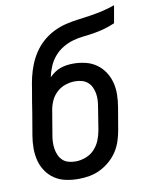

<svg xmlns="http://www.w3.org/2000/svg" viewBox="-84 -796 668 865"><g transform="rotate(-10 250.0 -363.5)"><path d="M205 8Q175 8 147 2Q119 -4 96.5 -19Q74 -34 58.5 -56.5Q43 -79 36 -106Q29 -133 29 -162Q29 -191 34 -221L51 -321Q55 -346 59 -372Q63 -398 68 -424Q72 -453 78.5 -481Q85 -509 96 -536.5Q107 -564 124 -589.5Q141 -615 164 -635Q187 -655 214 -668.5Q241 -682 269.5 -689Q298 -696 326.5 -699.5Q355 -703 384 -707.5Q413 -712 441.5 -718.5Q470 -725 498 -735L484 -655Q461 -645 436.5 -638Q412 -631 387.5 -627Q363 -623 338.5 -620.5Q314 -618 289.5 -611Q265 -604 242.5 -590.5Q220 -577 203 -557Q186 -537 176 -513Q166 -489 161 -465Q172 -476 185 -485Q198 -494 212.5 -499Q227 -504 241.5 -506Q256 -508 271 -508Q299 -508 326.5 -501.5Q354 -495 376 -479.5Q398 -464 413 -441.5Q428 -419 435 -392.5Q442 -366 441.5 -337Q441 -308 436 -279L419 -179Q415 -155 407 -130Q399 -105 384.5 -82.5Q370 -60 349 -42Q328 -24 304.5 -12.5Q281 -1 255.5 3.5Q230 8 205 8ZM206 -72Q228 -72 251.5 -80.5Q275 -89 292 -107Q309 -125 318 -147.5Q327 -170 331 -193L347 -293Q350 -309 351 -325Q352 -341 349.5 -356.5Q347 -372 340.5 -386Q334 -400 322.5 -410Q311 -420 296 -424Q281 -428 265 -428Q243 -428 220.5 -420.5Q198 -413 180.5 -396.5Q163 -380 153.5 -358Q144 -336 141 -314L123 -207Q120 -191 119.5 -175Q119 -159 121.5 -143.5Q124 -128 130.5 -114Q137 -100 148 -90Q159 -80 174.5 -76Q190 -72 206 -72Z"/></g></svg>

Font: Iosevka SS04 Medium Oblique
Style: Regular
Weight: 500
Italic angle: -9°
Monospace: yes
Designer: Belleve Invis
Foundry: Belleve Invis
Version: Version 19.0.0; ttfautohint (v1.8.4)